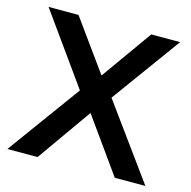

<svg xmlns="http://www.w3.org/2000/svg" viewBox="-97 -740 831 836"><g transform="rotate(15 318.5 -322.0)"><path d="M492 0 317 -245 144 0H8L247 -328L21 -644H156L321 -415L484 -644H614L388 -333L630 0Z"/></g></svg>

Font: Montserrat Ace
Style: Bold
Weight: 600
Designer: Julieta Ulanovsky
Foundry: Julieta Ulanovsky
Version: Version 1